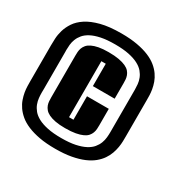

<svg xmlns="http://www.w3.org/2000/svg" viewBox="-191 -1054 1315 1304"><g transform="rotate(30 466.5 -402.0)"><path d="M399.9 49.8Q328.6 49.8 274.9 39.8Q221.2 29.8 181.4 12.9Q141.6 -3.9 114.7 -26.4Q87.9 -48.8 70.3 -74.2Q52.7 -99.6 43.5 -126.2Q34.2 -152.8 30 -177.7Q25.9 -202.6 25.4 -224.9Q24.9 -247.1 24.9 -263.2V-544.9Q24.9 -566.4 26.4 -597.7Q27.8 -628.9 37.8 -663.3Q47.9 -697.8 70.3 -731.7Q92.8 -765.6 134.3 -793Q175.8 -820.3 240.5 -837.2Q305.2 -854 399.9 -854Q470.7 -854 524.7 -844.2Q578.6 -834.5 618.2 -817.9Q657.7 -801.3 684.8 -779.1Q711.9 -756.8 729.2 -731.7Q746.6 -706.5 755.9 -680.4Q765.1 -654.3 769.3 -629.4Q773.4 -604.5 773.9 -582.8Q774.4 -561 774.4 -544.9V-263.2Q774.4 -247.1 773.9 -224.9Q773.4 -202.6 769.3 -177.7Q765.1 -152.8 755.9 -126.2Q746.6 -99.6 729.2 -74.2Q711.9 -48.8 684.8 -26.4Q657.7 -3.9 618.2 12.9Q578.6 29.8 524.7 39.8Q470.7 49.8 399.9 49.8ZM399.9 -33.7Q463.9 -33.7 508.5 -43.2Q553.2 -52.7 583.3 -68.6Q613.3 -84.5 630.4 -105.2Q647.5 -126 656 -148.4Q664.6 -170.9 666.7 -193.4Q668.9 -215.8 668.9 -235.4V-568.8Q668.9 -588.4 666.7 -610.6Q664.6 -632.8 656 -654.8Q647.5 -676.8 630.4 -697.3Q613.3 -717.8 583.3 -733.6Q553.2 -749.5 508.5 -758.8Q463.9 -768.1 399.9 -768.1Q335.9 -768.1 291 -758.8Q246.1 -749.5 216.3 -733.6Q186.5 -717.8 169.4 -697.3Q152.3 -676.8 143.8 -654.8Q135.3 -632.8 133.1 -610.4Q130.9 -587.9 130.9 -568.8Q130.9 -562 131.3 -555.7Q131.8 -549.3 131.3 -543.5V-260.7Q131.3 -254.9 131.1 -248.5Q130.9 -242.2 130.9 -235.4Q130.9 -215.8 133.1 -193.4Q135.3 -170.9 143.8 -148.4Q152.3 -126 169.4 -105.2Q186.5 -84.5 216.3 -68.6Q246.1 -52.7 291 -43.2Q335.9 -33.7 399.9 -33.7ZM375 -183.1H409.7V-367.2H580.6V-236.8Q580.6 -223.1 579.6 -208.3Q578.6 -193.4 573.2 -178.7Q567.9 -164.1 556.4 -150.6Q544.9 -137.2 523.4 -127.2Q502 -117.2 469 -111.1Q436 -105 388.2 -105Q342.8 -105 311.3 -111.1Q279.8 -117.2 259 -127.4Q238.3 -137.7 227.1 -151.1Q215.8 -164.6 210.4 -179.4Q205.1 -194.3 204.1 -209.5Q203.1 -224.6 203.1 -238.8V-565.9Q203.1 -580.1 204.1 -595.5Q205.1 -610.8 210.4 -625.7Q215.8 -640.6 227.1 -654.1Q238.3 -667.5 259 -677.7Q279.8 -688 311 -694.1Q342.3 -700.2 388.2 -700.2Q436 -700.2 469 -694.1Q502 -688 523.4 -678Q544.9 -668 556.4 -654.5Q567.9 -641.1 573.2 -626.2Q578.6 -611.3 579.6 -596.4Q580.6 -581.5 580.6 -567.9V-446.8H409.7V-622.1H375Z"/></g></svg>

Font: Coda Caption ExtraBold
Style: Regular
Weight: 800
Designer: vernon adams
Foundry: vernon adams
Version: Version 1.002